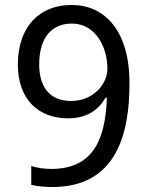

<svg xmlns="http://www.w3.org/2000/svg" viewBox="-20 -744 591 774"><path d="M190 10C450 10 502 -204 502 -409C502 -623 400 -724 269 -724C136 -724 52 -633 52 -484C52 -346 132 -267 255 -267C332 -267 379 -303 405 -350H411C405 -195 364 -63 187 -63C159 -63 129 -67 106 -75V1C128 7 165 10 190 10ZM267 -337C181 -337 138 -393 138 -484C138 -597 192 -649 270 -649C365 -649 413 -554 413 -467C413 -404 355 -337 267 -337Z"/></svg>

Font: Noto Sans Devanagari UI
Style: Regular
Weight: 400
Designer: Jelle Bosma - Monotype Design Team
Foundry: Monotype Imaging Inc.
Version: Version 2.003